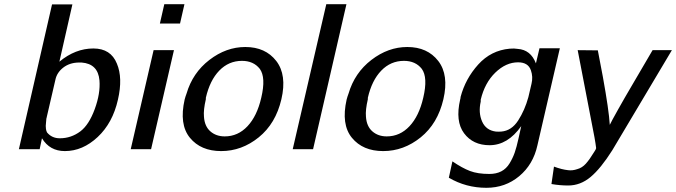

<svg xmlns="http://www.w3.org/2000/svg" viewBox="-20 -711 3222 915"><path d="M70 0 228 -690H325L263 -417Q339 -480 425 -480Q508 -480 537 -408Q566 -340 542 -236Q517 -125 445.5 -58Q374 9 289 9Q217 9 180 -52L169 0ZM201 -146Q201 -142 199.5 -129Q198 -116 198 -111Q198 -106 199 -97Q200 -88 204 -80Q227 -52 265 -52Q319 -52 363 -85Q404 -116 431.5 -191Q459 -266 454 -328Q447 -407 369 -413H354Q311 -412 281 -388.5Q251 -365 244 -331Q231 -272 203 -154Q202 -152 202 -149Z M603 0 712 -472H809L700 0ZM742 -599 763 -691H859L838 -599Z M860 -237Q864 -252 869 -265Q898 -364 978 -425.5Q1058 -487 1149 -487Q1245 -487 1296.5 -420.5Q1348 -354 1321 -238Q1294 -122 1213 -56.5Q1132 9 1034 9Q937 9 885 -54.5Q833 -118 860 -237ZM961 -245V-238Q949 -187 952 -155Q955 -109 982.5 -85Q1010 -61 1051 -61Q1114 -61 1159.5 -109.5Q1205 -158 1225 -245Q1248 -342 1218 -383Q1188 -421 1133 -421Q1070 -421 1025 -374.5Q980 -328 961 -245Z M1375 0 1535 -691H1631L1472 0Z M1632 -237Q1636 -252 1641 -265Q1670 -364 1750 -425.5Q1830 -487 1921 -487Q2017 -487 2068.5 -420.5Q2120 -354 2093 -238Q2066 -122 1985 -56.5Q1904 9 1806 9Q1709 9 1657 -54.5Q1605 -118 1632 -237ZM1733 -245V-238Q1721 -187 1724 -155Q1727 -109 1754.5 -85Q1782 -61 1823 -61Q1886 -61 1931.5 -109.5Q1977 -158 1997 -245Q2020 -342 1990 -383Q1960 -421 1905 -421Q1842 -421 1797 -374.5Q1752 -328 1733 -245Z M2173 -237Q2174 -239 2174.5 -243Q2175 -247 2175 -249Q2198 -336 2259 -403.5Q2320 -471 2409 -479Q2431 -481 2447 -478Q2509 -474 2534 -409L2551 -481H2648L2541 -18Q2521 73 2454.5 128.5Q2388 184 2298 184Q2201 184 2119 136L2136 58Q2183 90 2220 104Q2257 118 2312 118Q2345 118 2369 105.5Q2393 93 2408.5 67.5Q2424 42 2433 16Q2442 -10 2451 -51L2464 -110Q2400 -19 2313 -19Q2234 -19 2191.5 -76Q2149 -133 2173 -237ZM2271 -236V-227Q2259 -174 2277.5 -132Q2296 -90 2343 -84Q2356 -83 2369 -84Q2418 -88 2449.5 -137Q2481 -186 2498 -248L2513 -312Q2521 -345 2510 -376Q2497 -414 2449 -414Q2391 -414 2340.5 -365Q2290 -316 2271 -236Z M2733 -472Q2749 -472 2781.5 -471.5Q2814 -471 2829 -471L2853 -345Q2882 -185 2886 -116Q2894 -133 2926 -190Q2958 -247 2990.5 -302Q3023 -357 3055.5 -413Q3088 -469 3090 -472H3182L2898 5Q2843 92 2794.5 132.5Q2746 173 2688 173Q2648 173 2608 166L2620 83Q2658 97 2687 100Q2708 103 2731 95Q2754 89 2772 69Q2790 49 2813 11Q2820 1 2821 -5Q2821 -8 2818 -27Q2815 -46 2813 -57Z"/></svg>

Font: Coval
Style: Italic
Weight: 400
Foundry: Context Ltd
Version: Version 001.000